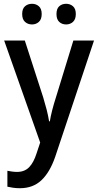

<svg xmlns="http://www.w3.org/2000/svg" viewBox="-20 -846 517 1013"><path d="M2 -632H111L208 -332Q218 -299 226 -268Q234 -237 239 -206H243Q247 -232 255.5 -265Q264 -298 275 -332L367 -632H476L271 -18Q243 63 198.5 105Q154 147 85 147Q65 147 48.5 144.5Q32 142 19 139V55Q29 57 42.5 59Q56 61 70 61Q110 61 134 36Q158 11 173 -37L192 -94ZM97 -772Q97 -800 112 -813Q127 -826 149 -826Q170 -826 185 -813Q200 -800 200 -772Q200 -744 185 -730.5Q170 -717 149 -717Q127 -717 112 -730.5Q97 -744 97 -772ZM278 -772Q278 -800 292.5 -813Q307 -826 329 -826Q350 -826 365 -813Q380 -800 380 -772Q380 -744 365 -730.5Q350 -717 329 -717Q307 -717 292.5 -730.5Q278 -744 278 -772Z"/></svg>

Font: Noto Sans Telugu UI SemiCondensed Medium
Style: Regular
Weight: 500
Width: 4
Designer: Jelle Bosma - Monotype Design Team
Foundry: Monotype Imaging Inc.
Version: Version 2.005; ttfautohint (v1.8.4.7-5d5b)